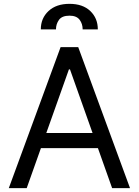

<svg xmlns="http://www.w3.org/2000/svg" viewBox="-20 -970 716 990"><path d="M117.7 0H25.4L292.5 -727.1H383.3L650.4 0H558.1L340.8 -612.3H335.4ZM151.9 -284.2H523.9V-206.1H151.9ZM190.4 -818.4Q190.4 -876 230.2 -913.1Q270 -950.2 338.4 -950.2Q406.7 -950.2 445.6 -913.1Q484.4 -876 484.4 -818.4H406.2Q406.2 -847.2 390.4 -868.2Q374.5 -889.2 338.4 -889.2Q299.8 -889.2 284.2 -867.7Q268.6 -846.2 268.6 -818.4Z"/></svg>

Font: Sahel VF Regular
Style: Regular
Weight: 400
Foundry: Saber Rastikerdar (saber.rastikerdar@gmail.com)
Version: Version 3.4.0